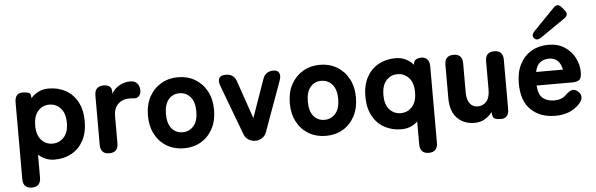

<svg xmlns="http://www.w3.org/2000/svg" viewBox="-56 -967 4217 1359"><g transform="rotate(-5 2052.5 -287.0)"><path d="M121 194Q58 194 58 128V-416Q58 -482 113 -482Q167 -482 170 -460L173 -437Q224 -494 299 -494Q367 -494 420 -464.5Q473 -435 503.5 -378.5Q534 -322 534 -241Q534 -161 503.5 -104.5Q473 -48 420 -18.5Q367 11 299 11Q234 11 184 -34V128Q184 194 121 194ZM294 -103Q342 -103 374.5 -138.5Q407 -174 407 -241Q407 -309 374.5 -344.5Q342 -380 294 -380Q246 -380 214 -344.5Q182 -309 182 -241Q182 -174 214 -138.5Q246 -103 294 -103Z M688 0Q625 0 625 -66V-416Q625 -482 691 -482Q712 -482 729 -471.5Q746 -461 746 -432V-417Q764 -452 801 -473Q838 -494 879 -494Q911 -494 928 -474.5Q945 -455 945 -425Q945 -397 930 -383.5Q915 -370 898 -372Q890 -373 880.5 -373.5Q871 -374 860 -374Q814 -374 782.5 -344.5Q751 -315 751 -258V-66Q751 0 688 0Z M1218 11Q1151 11 1097.5 -20Q1044 -51 1013.5 -108Q983 -165 983 -241Q983 -318 1013.5 -374.5Q1044 -431 1097.5 -462.5Q1151 -494 1218 -494Q1286 -494 1339 -462.5Q1392 -431 1422.5 -374.5Q1453 -318 1453 -241Q1453 -165 1422.5 -108Q1392 -51 1339 -20Q1286 11 1218 11ZM1218 -103Q1266 -103 1296.5 -138.5Q1327 -174 1327 -241Q1327 -309 1296.5 -344.5Q1266 -380 1218 -380Q1170 -380 1140.5 -344.5Q1111 -309 1111 -241Q1111 -174 1140.5 -138.5Q1170 -103 1218 -103Z M1725 2Q1700 2 1677.5 -11.5Q1655 -25 1645 -52L1512 -406Q1499 -441 1509.5 -461.5Q1520 -482 1556 -482Q1614 -482 1632 -429L1725 -159L1820 -429Q1839 -482 1895 -482Q1925 -482 1935.5 -461.5Q1946 -441 1933 -406L1805 -53Q1795 -25 1772.5 -11.5Q1750 2 1725 2Z M2226 11Q2159 11 2105.5 -20Q2052 -51 2021.5 -108Q1991 -165 1991 -241Q1991 -318 2021.5 -374.5Q2052 -431 2105.5 -462.5Q2159 -494 2226 -494Q2294 -494 2347 -462.5Q2400 -431 2430.5 -374.5Q2461 -318 2461 -241Q2461 -165 2430.5 -108Q2400 -51 2347 -20Q2294 11 2226 11ZM2226 -103Q2274 -103 2304.5 -138.5Q2335 -174 2335 -241Q2335 -309 2304.5 -344.5Q2274 -380 2226 -380Q2178 -380 2148.5 -344.5Q2119 -309 2119 -241Q2119 -174 2148.5 -138.5Q2178 -103 2226 -103Z M2941 194Q2878 194 2878 128V-34Q2830 11 2763 11Q2696 11 2642.5 -18.5Q2589 -48 2558.5 -104.5Q2528 -161 2528 -241Q2528 -322 2558.5 -378.5Q2589 -435 2642.5 -464.5Q2696 -494 2763 -494Q2839 -494 2891 -436V-438Q2891 -461 2906.5 -471.5Q2922 -482 2947 -482Q2973 -482 2988.5 -465Q3004 -448 3004 -416V128Q3004 194 2941 194ZM2768 -103Q2816 -103 2848.5 -138.5Q2881 -174 2881 -241Q2881 -309 2848.5 -344.5Q2816 -380 2768 -380Q2720 -380 2688 -344.5Q2656 -309 2656 -241Q2656 -174 2688 -138.5Q2720 -103 2768 -103Z M3282 11Q3207 11 3159.5 -37Q3112 -85 3112 -179V-416Q3112 -482 3175 -482Q3238 -482 3238 -416V-209Q3238 -157 3259 -130Q3280 -103 3314 -103Q3352 -103 3376.5 -130.5Q3401 -158 3401 -217V-416Q3401 -482 3464 -482Q3527 -482 3527 -416V-66Q3527 0 3471 0Q3415 0 3412 -27L3408 -54Q3389 -29 3357.5 -9Q3326 11 3282 11Z M3856 11Q3750 11 3684 -51.5Q3618 -114 3618 -241Q3618 -320 3647.5 -376.5Q3677 -433 3729 -463.5Q3781 -494 3849 -494Q3917 -494 3964.5 -463Q4012 -432 4037 -383.5Q4062 -335 4062 -281Q4062 -238 4045 -226Q4028 -214 3996 -214H3742Q3747 -147 3778.5 -122.5Q3810 -98 3858 -98Q3911 -98 3942 -129Q3965 -152 3984.5 -159Q4004 -166 4026 -150Q4049 -134 4051.5 -109.5Q4054 -85 4030 -59Q3996 -22 3952.5 -5.5Q3909 11 3856 11ZM3747 -310H3938Q3920 -396 3847 -396Q3807 -396 3782 -376Q3757 -356 3747 -310ZM3803 -549Q3772 -528 3753 -550Q3735 -571 3761 -599L3911 -753Q3940 -783 3967 -751L3987 -727Q4014 -695 3980 -671Z"/></g></svg>

Font: Zen Maru Gothic Black
Style: Regular
Weight: 900
Designer: Yoshimichi Ohira
Foundry: Positype
Version: Version 1.001